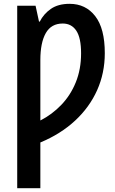

<svg xmlns="http://www.w3.org/2000/svg" viewBox="-20 -744 603 1004"><path d="M70 240V-714H166L184 -631H188Q208 -671 246 -697.5Q284 -724 344 -724Q428 -724 478 -659.5Q528 -595 528 -466Q528 -362 488 -272.5Q448 -183 372.5 -113Q297 -43 191 1V240ZM191 -114Q252 -145 300.5 -195.5Q349 -246 376.5 -314Q404 -382 404 -465Q404 -546 379 -583.5Q354 -621 308 -621Q248 -621 219.5 -571Q191 -521 191 -430Z"/></svg>

Font: Noto Sans Mono SemiCondensed SemiBold
Style: Regular
Weight: 600
Width: 4
Designer: Monotype Design Team
Foundry: Monotype Imaging Inc.
Version: Version 2.014; ttfautohint (v1.8.4.7-5d5b)